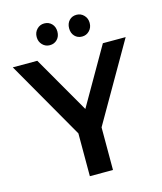

<svg xmlns="http://www.w3.org/2000/svg" viewBox="-168 -1093 1008 1194"><g transform="rotate(-15 335.5 -495.5)"><path d="M164.4 -921.1Q164.4 -951.1 183.9 -971.1Q203.3 -991.1 231.1 -991.1Q260 -991.1 278.9 -971.7Q297.8 -952.2 297.8 -921.1Q297.8 -890 278.9 -870.6Q260 -851.1 231.1 -851.1Q203.3 -851.1 183.9 -871.1Q164.4 -891.1 164.4 -921.1ZM373.3 -921.1Q373.3 -952.2 391.7 -971.7Q410 -991.1 438.9 -991.1Q466.7 -991.1 486.1 -971.1Q505.6 -951.1 505.6 -921.1Q505.6 -891.1 486.1 -871.1Q466.7 -851.1 438.9 -851.1Q410 -851.1 391.7 -870.6Q373.3 -890 373.3 -921.1ZM408.9 0H260V-275.6L-27.8 -777.8H130L341.1 -411.1L552.2 -777.8H698.9L408.9 -274.4Z"/></g></svg>

Font: Paperlogy 7 Bold
Style: Regular
Weight: 700
Designer: redesigned by Lee Juim, glyphs from Gmarket Sans & Montserrat
Foundry: PT&
Version: Version 1.001